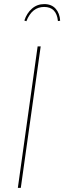

<svg xmlns="http://www.w3.org/2000/svg" viewBox="-20 -904 310 924"><path d="M106.9 -801.8 97.2 -805.2Q108.9 -840.8 133.8 -862.5Q158.7 -884.3 192.9 -884.3Q228 -884.3 247.8 -862.1Q267.6 -839.8 269.5 -804.2L258.8 -802.7Q252 -870.6 192.4 -870.6Q133.8 -870.6 106.9 -801.8ZM175.8 -680.7 80.1 0H65.9L161.1 -680.7Z"/></svg>

Font: Fira Sans Compressed Hair
Style: Italic
Weight: 100
Width: 3
Italic angle: -8°
Designer: Carrois Corporate & Edenspiekermann AG
Foundry: Carrois Corporate GbR & Edenspiekermann AG
Version: Version 4.203;PS 004.203;hotconv 1.0.88;makeotf.lib2.5.64775